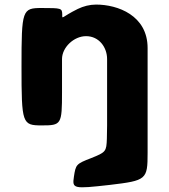

<svg xmlns="http://www.w3.org/2000/svg" viewBox="-20 -548 739 839"><path d="M163 0C248 0 251 -4 251 -145V-290C251 -341 303 -390 356 -390C413 -390 448 -341 448 -290V0L447 58C445 114 443 117 378 143C313 168 311 171 303 224C295 277 300 278 460 260C620 241 625 237 625 120V0V-338C625 -481 494 -528 400 -528C372 -528 345 -521 320 -509C247 -473 252 -460 252 -486C251 -512 248 -513 163 -513C77 -513 74 -506 74 -257C74 -7 77 0 163 0Z"/></svg>

Font: Hussar Print
Style: Bold
Weight: 700
Foundry: Cannot Into Space Fonts
Version: Version 2.00